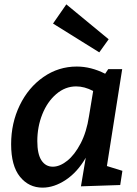

<svg xmlns="http://www.w3.org/2000/svg" viewBox="-20 -849 629 880"><path d="M470 -88 541 -66 531 -1 351 5 373 -126Q335 -60 281.5 -24.5Q228 11 175 11Q112 11 71.5 -39Q31 -89 31 -188Q31 -285 70.5 -366.5Q110 -448 179 -496Q248 -544 332 -544Q397 -544 462 -511L476 -532H540ZM388 -317 407 -432Q367 -453 329 -453Q279 -453 238 -418Q197 -383 174 -325.5Q151 -268 151 -202Q151 -143 170 -114Q189 -85 222 -85Q254 -85 288 -112Q322 -139 349.5 -191.5Q377 -244 388 -317ZM223 -741 284 -829 478 -669 435 -609Z"/></svg>

Font: Bitter Pro SemiBold
Style: Italic
Weight: 600
Italic angle: -9°
Designer: Sol Matas, and Bitter project Authors
Foundry: Sol Matas
Version: Version 1.010